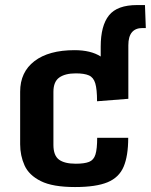

<svg xmlns="http://www.w3.org/2000/svg" viewBox="-20 -736 602 767"><path d="M279.8 11.2Q190.4 11.2 143.1 -12.5Q95.7 -36.1 78.1 -75.2Q60.5 -114.3 60.5 -159.7V-369.6Q60.5 -448.2 117.7 -491.9Q174.8 -535.6 277.8 -535.6Q342.8 -535.6 382.3 -510.3V-549.8Q382.3 -633.3 415.3 -674.6Q448.2 -715.8 527.8 -715.8H559.1L562.5 -624H549.3Q492.7 -624 492.7 -555.2V-341.3L367.7 -331.5Q367.7 -379.4 360.6 -403.1Q353.5 -426.8 335.2 -434.8Q316.9 -442.9 282.7 -442.9Q240.2 -442.9 216.8 -426.3Q193.4 -409.7 193.4 -369.1V-157.2Q193.4 -115.2 215.3 -98.6Q237.3 -82 282.7 -82Q317.4 -82 335.9 -89.4Q354.5 -96.7 361.3 -118.9Q368.2 -141.1 368.2 -185.5H492.2Q492.2 -113.3 473.9 -70.1Q455.6 -26.9 409.4 -7.8Q363.3 11.2 279.8 11.2Z"/></svg>

Font: Monda
Style: Bold
Weight: 700
Designer: Vernon Adams
Foundry: Vernon Adams
Version: Version 2.100; ttfautohint (v1.8.3)